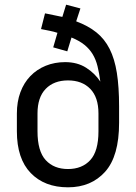

<svg xmlns="http://www.w3.org/2000/svg" viewBox="-20 -792 580 819"><path d="M270 7Q170 7 111 -54Q52 -115 52 -232V-308Q52 -358 67 -398.5Q82 -439 109.5 -467.5Q137 -496 175 -511.5Q213 -527 258 -527Q310 -527 347.5 -503Q385 -479 408 -444Q403 -481 396 -509.5Q389 -538 375.5 -560.5Q362 -583 340.5 -600.5Q319 -618 285 -632L267 -573L207 -590L225 -652Q210 -657 192.5 -660.5Q175 -664 155 -668L172 -735Q174 -735 185 -732.5Q196 -730 209 -727.5Q222 -725 233 -722.5Q244 -720 246 -720L262 -772L323 -756L305 -701Q356 -682 391 -654Q426 -626 447.5 -583.5Q469 -541 478.5 -481Q488 -421 488 -338V-268Q488 -126 428.5 -59.5Q369 7 270 7ZM270 -71Q330 -71 365 -109Q400 -147 400 -232V-308Q400 -377 365 -413Q330 -449 270 -449Q210 -449 175 -413Q140 -377 140 -308V-232Q140 -147 175 -109Q210 -71 270 -71Z"/></svg>

Font: Golos UI VF
Style: Regular
Weight: 400
Designer: A.Korolkova, Vitaly Kuzmin
Foundry: ParaType Ltd
Version: Version 2.000